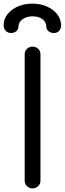

<svg xmlns="http://www.w3.org/2000/svg" viewBox="-36 -1038 357 1058"><path d="M143 0Q125 0 112.5 -12.5Q100 -25 100 -43V-738Q100 -757 112.5 -769Q125 -781 143 -781Q162 -781 174.5 -769Q187 -757 187 -738V-43Q187 -25 174.5 -12.5Q162 0 143 0ZM25 -856Q7 -856 -4.5 -868.5Q-16 -881 -16 -899Q-16 -933 5.5 -960Q27 -987 63 -1002.5Q99 -1018 143 -1018Q185 -1018 220.5 -1003Q256 -988 278 -961Q300 -934 301 -899Q301 -881 290 -868.5Q279 -856 261 -856Q244 -856 231.5 -866Q219 -876 219 -893Q219 -916 198.5 -932Q178 -948 143 -948Q111 -948 88.5 -932Q66 -916 66 -893Q66 -876 53.5 -866Q41 -856 25 -856Z"/></svg>

Font: Comfortaa Medium
Style: Regular
Weight: 500
Designer: Johan Aakerlund
Foundry: Johan Aakerlund
Version: Version 3.104; ttfautohint (v1.8.1.43-b0c9)